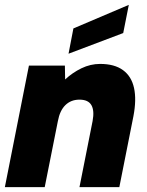

<svg xmlns="http://www.w3.org/2000/svg" viewBox="-20 -770 605 790"><path d="M99 -500H247L248 -443Q278 -471 315 -489Q352 -507 392 -507Q451 -507 486 -481.5Q521 -456 531.5 -408Q542 -360 529 -292L471 0H307L361 -272Q369 -315 356 -337.5Q343 -360 307 -360Q272 -360 249 -337.5Q226 -315 218 -271L164 0H0ZM510 -750 487 -634 262 -549 282 -653Z"/></svg>

Font: Albert Sans Black
Style: Italic
Weight: 900
Italic angle: -11.25°
Designer: Andreas Rasmussen
Foundry: a.Foundry
Version: Version 1.025